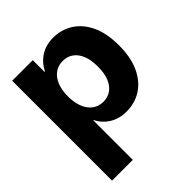

<svg xmlns="http://www.w3.org/2000/svg" viewBox="-201 -648 977 977"><g transform="rotate(-45 287.0 -159.5)"><path d="M40.6 203.1V-515.6H188.9V-431.6H192.6Q213.1 -473.9 251.7 -498.7Q290.2 -523.4 343.2 -523.4Q400.6 -523.4 448.2 -493.9Q495.8 -464.5 524.2 -405.6Q552.5 -346.8 552.5 -258.4Q552.5 -172.4 524.9 -113.1Q497.3 -53.9 449.7 -23.3Q402.1 7.2 342 7.2Q289.9 7.2 251.1 -16.7Q212.2 -40.5 192.6 -80.9H190V203.1ZM184.8 -258.4Q184.8 -213.5 198.1 -180.4Q211.4 -147.3 235.9 -129.4Q260.4 -111.5 293.6 -111.5Q326.2 -111.5 350.1 -128.6Q374 -145.7 387.1 -178.5Q400.2 -211.2 400.2 -258.4Q400.2 -305.5 387.1 -338.2Q374 -371 350.1 -388Q326.2 -405.1 293.6 -405.1Q260.4 -405.1 235.9 -387.3Q211.4 -369.4 198.1 -336.6Q184.8 -303.8 184.8 -258.4Z"/></g></svg>

Font: Inter Display V
Style: Regular
Weight: 400
Designer: Rasmus Andersson
Foundry: rsms
Version: Version 3.015;git-src